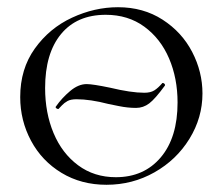

<svg xmlns="http://www.w3.org/2000/svg" viewBox="-20 -500 617 532"><path d="M430 -270H431Q434 -270 436 -267.5Q438 -265 437 -263Q410 -226 393.5 -213.5Q377 -201 357 -201Q334 -201 309.5 -206Q285 -211 280 -212Q230 -225 192 -225Q176 -225 167 -220Q158 -215 151.5 -208Q145 -201 142 -198H141Q138 -198 135.5 -200.5Q133 -203 135 -205Q151 -228 174 -247.5Q197 -267 220 -267Q237 -267 285 -257Q343 -243 380 -243Q397 -243 407.5 -249.5Q418 -256 430 -270ZM36 -231Q36 -309 76.5 -365.5Q117 -422 179.5 -451Q242 -480 307 -480Q377 -480 430.5 -445.5Q484 -411 512.5 -356Q541 -301 541 -241Q541 -174 505 -115.5Q469 -57 408 -22.5Q347 12 275 12Q205 12 150.5 -21Q96 -54 66 -110Q36 -166 36 -231ZM472 -216Q472 -283 448.5 -338Q425 -393 380 -426Q335 -459 273 -459Q193 -459 149 -405.5Q105 -352 105 -256Q105 -187 128.5 -131Q152 -75 196.5 -42Q241 -9 301 -9Q379 -9 425.5 -64Q472 -119 472 -216Z"/></svg>

Font: Cormorant SC
Style: Regular
Weight: 400
Designer: Christian Thalmann (Catharsis Fonts)
Foundry: Catharsis Fonts
Version: Version 4.000